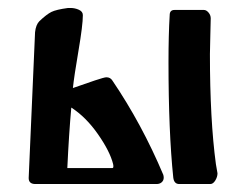

<svg xmlns="http://www.w3.org/2000/svg" viewBox="-20 -462 614 482"><path d="M163 -241Q165 -242 218 -260Q242 -268 247 -268Q257 -268 262 -260Q336 -151 390 -23Q391 -19 391 -16Q391 -9 386 -4.5Q381 0 373 0H69Q52 0 52 -15L68 -381Q70 -400 79 -409Q97 -426 109 -432Q121 -438 151 -442Q154 -442 157 -442Q168 -442 178 -437.5Q188 -433 188 -424Q188 -399 177 -334.5Q166 -270 163 -241ZM526 -27Q526 -18 520.5 -9Q515 0 508 0H430Q417 0 415 -16Q403 -131 403 -306Q403 -375 406 -424Q406 -437 418 -437H492Q498 -437 503.5 -430.5Q509 -424 509 -416Q509 -403 508 -373Q507 -343 507 -326Q507 -161 522 -50Q526 -28 526 -27ZM159 -192Q153 -126 149 -40H262Q266 -40 264 -50Q256 -82 226 -125Q196 -168 159 -192Z"/></svg>

Font: Triodion Unicode
Style: Normal
Weight: 400
Version: Version 1.1